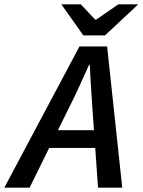

<svg xmlns="http://www.w3.org/2000/svg" viewBox="-76 -869 660 889"><path d="M-56 0 292 -654H420L490 0H378L352 -365Q349 -415 345.5 -465Q342 -515 340 -568H336Q312 -515 289.5 -465.5Q267 -416 241 -365L61 0ZM108 -184 128 -266H421L402 -184ZM310 -705 208 -849H298L365 -778H369L472 -849H564L410 -705Z"/></svg>

Font: Source Sans 3 SemiBold
Style: Italic
Weight: 600
Italic angle: -11°
Designer: Paul D. Hunt
Foundry: Adobe
Version: Version 3.046;hotconv 1.0.118;makeotfexe 2.5.65603